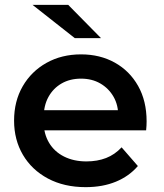

<svg xmlns="http://www.w3.org/2000/svg" viewBox="-20 -764 677 791"><path d="M333 7Q244 7 177.5 -28.5Q111 -64 74.5 -126Q38 -188 38 -267Q38 -347 73.5 -408.5Q109 -470 171.5 -505Q234 -540 314 -540Q392 -540 453 -506Q514 -472 549 -410Q584 -348 584 -264Q584 -256 583.5 -246Q583 -236 582 -227H137V-310H516L467 -284Q468 -330 448 -365Q428 -400 393.5 -420Q359 -440 314 -440Q268 -440 233.5 -420Q199 -400 179.5 -364.5Q160 -329 160 -281V-261Q160 -213 182 -176Q204 -139 244 -119Q284 -99 336 -99Q381 -99 417 -113Q453 -127 481 -157L548 -80Q512 -38 457.5 -15.5Q403 7 333 7ZM288 -607 114 -744H261L396 -607Z"/></svg>

Font: MOST Montserrat SemiBold
Style: Regular
Weight: 600
Designer: Julieta Ulanovsky
Foundry: Julieta Ulanovsky
Version: Version 8.000;March 11, 2024;FontCreator 15.0.0.2926 64-bit